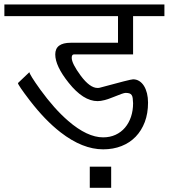

<svg xmlns="http://www.w3.org/2000/svg" viewBox="-20 -707 771 877"><path d="M731 -633.3H587.9V-458.5H317.9Q307.6 -458.5 307.6 -442.9Q307.6 -417 349.1 -360.8Q390.6 -305.2 425.8 -305.2Q433.1 -305.2 438.5 -307.1Q576.2 -344.7 587.9 -344.7Q603.5 -344.7 616.2 -336.7Q628.9 -328.6 637.7 -314.5Q646.5 -300.3 651.4 -280.8Q656.2 -261.2 656.2 -238.3Q656.2 -189 641.4 -149.7Q626.5 -110.4 599.6 -82.5Q572.8 -54.7 534.9 -39.8Q497.1 -24.9 451.2 -24.9Q356.9 -24.9 256.8 -102.5Q220.2 -130.9 185.3 -167.2Q150.4 -203.6 116.2 -248Q62 -318.8 62 -327.6L114.3 -377.4Q114.3 -372.6 126.5 -352.8Q138.7 -333 165 -296.4Q196.3 -253.4 227.8 -218Q259.3 -182.6 291.5 -154.8Q378.4 -79.6 451.2 -79.6Q482.4 -79.6 507.8 -91.3Q533.2 -103 551 -124Q568.8 -145 578.4 -173.6Q587.9 -202.1 587.9 -235.4Q587.4 -249 586.2 -258.3Q585 -267.6 581.3 -272.9Q577.6 -278.3 571 -280.5Q564.5 -282.7 553.2 -282.7Q543.9 -282.7 498 -263.7Q453.1 -245.1 425.8 -245.1Q360.4 -245.1 293.9 -328.6Q232.4 -405.3 232.4 -458.5Q232.4 -511.7 303.2 -511.7H519V-633.3H0V-686.5H731ZM487.8 150.9H390.1V54.2H487.8Z"/></svg>

Font: SakalBharati
Style: Regular
Weight: 400
Designer: CDAC GIST
Foundry: CDAC
Version: 13.02